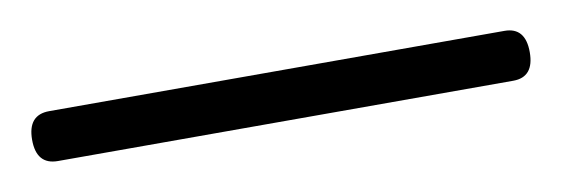

<svg xmlns="http://www.w3.org/2000/svg" viewBox="-24 54 476 163"><g transform="rotate(-10 214.5 135.5)"><path d="M0 135.5Q0 114 18.5 114H411Q429 114 429 135.5Q429 157 411 157H18.5Q0 157 0 135.5Z"/></g></svg>

Font: Fraunces 72pt SemiBold
Style: Regular
Weight: 600
Version: Version 1.000;[b76b70a41]